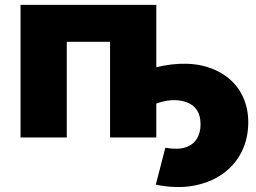

<svg xmlns="http://www.w3.org/2000/svg" viewBox="-20 -562 1047 785"><path d="M64 0V-542H619V0H430V-432L472 -391H212L253 -432V0ZM617 193 656 42Q707 51 738.5 40.5Q770 30 785 5Q800 -20 800 -53Q800 -89 786 -110.5Q772 -132 748 -142Q724 -152 695.5 -152.5Q667 -153 637.5 -144.5Q608 -136 582 -123L576 -275Q648 -298 712 -301Q776 -304 827.5 -288Q879 -272 916.5 -240.5Q954 -209 974.5 -163.5Q995 -118 995 -62Q995 5 967.5 59.5Q940 114 889.5 149.5Q839 185 770 197.5Q701 210 617 193Z"/></svg>

Font: MOST Montserrat ExtraBold
Style: Regular
Weight: 800
Designer: Julieta Ulanovsky
Foundry: Julieta Ulanovsky
Version: Version 8.000;March 11, 2024;FontCreator 15.0.0.2926 64-bit